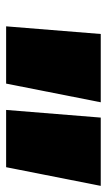

<svg xmlns="http://www.w3.org/2000/svg" viewBox="119 -899 349 627"><g transform="rotate(90 293.5 -585.5)"><path d="M314 -740 253 -431H66L91 -740ZM587 -740 526 -431H339L364 -740Z"/></g></svg>

Font: Pathway Extreme Condensed Black
Style: Italic
Weight: 900
Width: 3
Italic angle: -8°
Version: Version 1.001;gftools[0.9.26]